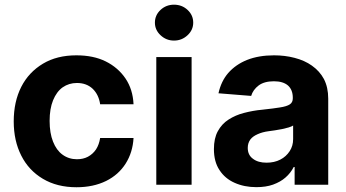

<svg xmlns="http://www.w3.org/2000/svg" viewBox="-20 -789 1479 820"><path d="M306.6 10.7Q223.6 10.7 163.1 -25.4Q102.5 -61.5 70.8 -124.5Q38.6 -188 38.6 -270.5Q38.6 -354.5 70.8 -418Q102.5 -480.5 163.6 -517.1Q223.1 -552.7 306.2 -552.7Q378.9 -552.7 431.2 -526.9Q484.4 -500.5 516.1 -453.6Q547.4 -407.2 550.3 -343.8H407.7Q401.9 -384.3 376 -409.7Q349.6 -434.6 308.6 -434.6Q274.4 -434.6 247.6 -416Q221.7 -397.5 206.5 -360.4Q191.9 -324.2 191.9 -272.9Q191.9 -220.7 206.5 -184.1Q221.2 -147 247.1 -128.4Q273.9 -108.9 308.6 -108.9Q335.4 -108.9 355.5 -119.6Q376.5 -130.9 390.1 -150.9Q403.3 -171.4 407.7 -199.7H550.3Q546.9 -138.2 516.6 -90.3Q486.3 -42.5 433.1 -16.1Q378.4 10.7 306.6 10.7Z M798.3 0H647.5V-545.4H798.3ZM723.1 -615.7Q689.9 -615.7 665.5 -638.7Q641.6 -661.1 641.6 -692.4Q641.6 -724.1 665.5 -746.6Q689.5 -769 723.1 -769Q757.3 -769 781.2 -746.6Q805.2 -724.1 805.2 -692.4Q805.2 -661.1 781.2 -638.7Q756.8 -615.7 723.1 -615.7Z M1074.7 10.3Q1023.4 10.3 981.9 -8.3Q940.9 -26.4 917.5 -62.5Q893.6 -98.1 893.6 -152.3Q893.6 -198.2 910.2 -228.5Q927.2 -259.8 956.1 -278.3Q985.8 -297.4 1021.5 -306.6Q1061 -316.9 1098.6 -320.3Q1152.8 -326.2 1175.3 -330.1Q1204.6 -334.5 1217.8 -343.3Q1230.5 -351.6 1230.5 -369.1V-371.6Q1230.5 -405.3 1210 -423.8Q1189 -441.9 1149.9 -441.9Q1108.9 -441.9 1085 -424.3Q1060.5 -405.8 1052.7 -379.4L913.1 -390.6Q924.3 -441.9 954.6 -477.1Q986.8 -513.7 1035.6 -533.2Q1085 -552.7 1150.4 -552.7Q1196.8 -552.7 1237.8 -542Q1281.2 -530.8 1312 -508.8Q1345.2 -485.4 1363.3 -451.7Q1381.8 -416 1381.8 -367.7V0H1238.3V-75.7H1234.4Q1221.2 -49.8 1199.2 -30.8Q1178.2 -12.2 1146 -0.5Q1115.7 10.3 1074.7 10.3ZM1118.2 -94.2Q1151.9 -94.2 1177.2 -107.4Q1202.1 -120.1 1217.3 -143.6Q1231.9 -166 1231.9 -194.8V-252.9Q1226.6 -249 1212.4 -244.6Q1196.8 -240.2 1185.1 -237.8Q1164.6 -233.9 1154.3 -232.4Q1145.5 -231 1126.5 -228.5Q1100.6 -225.1 1080.1 -215.8Q1059.1 -206.5 1049.3 -193.4Q1038.1 -178.2 1038.1 -157.2Q1038.1 -126.5 1061 -110.4Q1082.5 -94.2 1118.2 -94.2Z"/></svg>

Font: My Font
Style: Bold
Weight: 500
Designer: Rasmus Andersson
Foundry: rsms
Version: Version 0.001